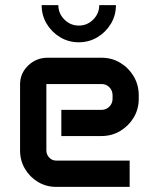

<svg xmlns="http://www.w3.org/2000/svg" viewBox="-20 -732 617 752"><path d="M208.5 -711.9Q208.5 -679.2 232.2 -655.5Q255.9 -631.8 288.6 -631.8Q321.8 -631.8 345.2 -655.5Q368.7 -679.2 368.7 -711.9H434.1Q434.1 -671.9 414.3 -638.9Q394.5 -606 361.6 -586.2Q328.6 -566.4 288.6 -566.4Q248.5 -566.4 215.6 -586.2Q182.6 -606 162.8 -638.9Q143.1 -671.9 143.1 -711.9ZM58.6 -401.4Q58.6 -444.8 90.3 -475.3Q122.1 -505.9 166.5 -505.9H377.4Q418 -505.9 450.9 -486.1Q483.9 -466.3 503.7 -432.9Q523.4 -399.4 523.4 -358.9V-344.7Q523.4 -304.7 503.7 -271.7Q483.9 -238.8 450.9 -219Q418 -199.2 377.4 -199.2H220.2V-301.8H378.4Q396 -301.8 408.4 -314.5Q420.9 -327.1 420.9 -345.2V-358.9Q420.9 -377.4 408.4 -390.1Q396 -402.8 378.4 -402.8H161.6V-143.1Q161.6 -126.5 172.9 -114.7Q184.1 -103 200.2 -103H487.8V0H200.2Q161.1 0 128.9 -19.3Q96.7 -38.6 77.6 -71Q58.6 -103.5 58.6 -142.6Z"/></svg>

Font: Anta
Style: Regular
Weight: 400
Designer: Sergej Lebedev
Foundry: Sergej Lebedev
Version: Version 1.000; ttfautohint (v1.8.4.7-5d5b)